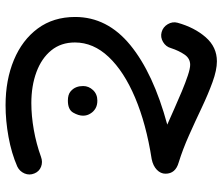

<svg xmlns="http://www.w3.org/2000/svg" viewBox="-74 -396 789 680"><g transform="rotate(90 320.0 -55.5)"><path d="M196.8 -429.7Q227.5 -429.7 270 -414.3Q312.5 -398.9 360.8 -376Q409.2 -353 459 -330.8Q508.8 -308.6 554.7 -294.4Q594.7 -283.2 594.7 -247.6Q594.7 -230.5 580.8 -217Q566.9 -203.6 543 -198.7Q418 -179.2 325.2 -139.9Q232.4 -100.6 181.2 -46.4Q129.9 7.8 129.9 73.2Q129.9 122.6 158 157Q186 191.4 234.9 209.5Q283.7 227.5 344.7 227.5Q389.6 227.5 439.2 218.8Q488.8 210 534.7 193.4Q553.2 186.5 570.1 193.1Q586.9 199.7 593.8 216.8Q601.1 234.4 593.8 251.7Q586.4 269 569.3 277.3Q522 297.9 464.6 308.3Q407.2 318.8 352.1 318.8Q262.7 318.8 191.9 289.3Q121.1 259.8 80.3 204.6Q39.6 149.4 39.6 72.3Q39.6 -41.5 139.2 -123Q238.8 -204.6 420.9 -253.9Q395 -265.1 364 -279.1Q333 -293 302.5 -305.7Q272 -318.4 247.1 -326.7Q222.2 -335 209 -335Q186.5 -335 172.9 -315.2Q159.2 -295.4 149.9 -267.1Q145 -249 128.2 -239Q111.3 -229 93.3 -233.9Q75.2 -238.8 65.2 -255.6Q55.2 -272.5 60.1 -290.5Q76.7 -350.1 111.3 -389.9Q146 -429.7 196.8 -429.7ZM284.2 43.9Q284.2 24.4 298.6 9Q313 -6.3 335.9 -6.3Q352.1 -6.3 363.3 0.2Q374.5 6.8 380.9 17.1Q389.2 29.3 389.2 44.4Q389.2 60.5 378.4 79.3Q367.7 98.1 335.9 98.1Q314.9 98.1 303.7 88.9Q292.5 79.6 288.1 67.4Q284.2 57.1 284.2 43.9Z"/></g></svg>

Font: Mikhak-DS1-FD Medium
Style: Regular
Weight: 500
Designer: Amin Abedi
Version: Version 3.2